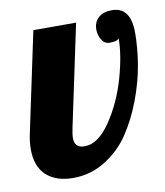

<svg xmlns="http://www.w3.org/2000/svg" viewBox="-66 -575 547 637"><g transform="rotate(-10 208.0 -257.0)"><path d="M353 -520Q416 -520 416 -433Q416 -382 406.5 -325.5Q397 -269 374.5 -209.5Q352 -150 320 -102.5Q288 -55 238.5 -24.5Q189 6 131 6Q73 6 40.5 -24Q8 -54 8 -112Q8 -136 13 -160L85 -500H229L157 -160Q152 -137 152 -124Q152 -91 186 -91Q232 -91 273.5 -152.5Q315 -214 337 -290.5Q359 -367 359 -425Q355 -415 327 -415Q310 -415 300.5 -431Q291 -447 291 -466Q291 -490 307 -505Q323 -520 353 -520Z"/></g></svg>

Font: Lobster Two
Style: Bold Italic
Weight: 700
Designer: Pablo Impallari
Foundry: Pablo Impallari. www.impallari.com
Version: Version 2.000